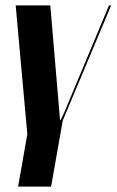

<svg xmlns="http://www.w3.org/2000/svg" viewBox="-20 -515 431 710"><path d="M212 -69 169 175H47L81 -19L38 -495H166L202 -71H204L218 -100L383 -495H391Z"/></svg>

Font: Moniqa Black Ita Display
Style: Italic
Weight: 900
Italic angle: -10°
Designer: Rajesh Rajput
Foundry: Rajesh Rajput
Version: Version 1.000